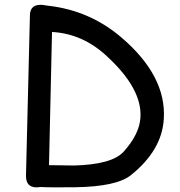

<svg xmlns="http://www.w3.org/2000/svg" viewBox="-20 -765 762 811"><path d="M151.4 -744.6Q163.1 -744.6 172.9 -742.2Q178.7 -741.7 184.6 -740.7Q359.4 -720.7 492.7 -606.9Q683.1 -444.3 671.9 -263.2Q664.6 -130.9 533.2 -25.4Q472.7 23.4 297.9 25.9Q195.3 27.3 149.9 24.9Q142.6 26.4 132.8 26.4Q88.4 25.4 89.8 -24.9L106.4 -701.2Q107.4 -744.6 151.4 -744.6ZM199.7 -629.9 187 -67.4 292 -65.9Q453.1 -69.8 502.4 -124.5Q568.8 -198.2 573.2 -268.1Q581.5 -389.6 431.2 -527.8Q329.1 -623 199.7 -629.9Z"/></svg>

Font: Comic Relief
Style: Regular
Weight: 400
Designer: Jeff Davis
Foundry: Loudifier
Version: Version 1.0